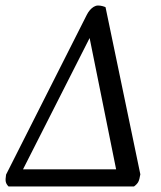

<svg xmlns="http://www.w3.org/2000/svg" viewBox="-22 -675 584 695"><path d="M9 0Q1 -8 -1 -16.5Q-3 -25 0 -43L292 -621Q297 -631 303.5 -638.5Q310 -646 317.5 -650.5Q325 -655 333 -655Q341 -655 348.5 -653Q356 -651 360 -649L486 -44Q483 -25 478.5 -16.5Q474 -8 463 0ZM42 -24 24 -62H437L406 -24L295 -574H321Z"/></svg>

Font: Petrona
Style: Italic
Weight: 400
Italic angle: -9°
Designer: Ringo R. Seeber
Foundry: Ringo R. Seeber
Version: Version 2.001; ttfautohint (v1.8.3)